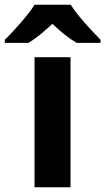

<svg xmlns="http://www.w3.org/2000/svg" viewBox="-71 -786 442 806"><path d="M225 0H74V-546H225ZM226 -766Q240 -743 263 -715.5Q286 -688 309.5 -662.5Q333 -637 351 -619V-606H251Q225 -621 200 -641Q175 -661 149 -686Q122 -661 99 -642Q76 -623 49 -606H-51V-619Q-32 -637 -8.5 -663Q15 -689 37.5 -716Q60 -743 74 -766Z"/></svg>

Font: Noto Sans Meetei Mayek
Style: Bold
Weight: 700
Designer: Monotype Design Team and Neelakash Kshetrimayum
Foundry: Monotype Imaging Inc.
Version: Version 2.002; ttfautohint (v1.8.4.7-5d5b)